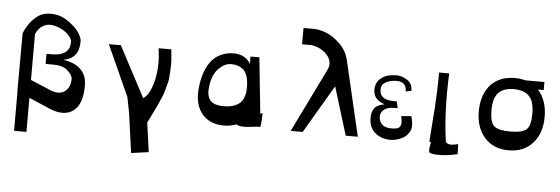

<svg xmlns="http://www.w3.org/2000/svg" viewBox="-62 -1015 4422 1516"><g transform="rotate(5 2149.5 -257.0)"><path d="M420 -393Q607 -363 607 -204Q607 -54 533.5 -1.5Q460 51 342 0L179 -70V200H81V-113H80L81 -574Q111 -644 152.5 -686.5Q194 -729 236.5 -739.5Q279 -750 324 -744Q369 -738 407.5 -715Q446 -692 476.5 -664Q507 -636 525 -604.5Q543 -573 543 -549Q543 -413 420 -393ZM337 -145Q408 -115 453 -147Q498 -179 498 -248Q498 -278 455 -316Q419 -348 337 -348H283V-428H325Q468 -428 468 -538Q468 -560 445 -587Q422 -614 386 -632.5Q350 -651 311 -657.5Q272 -664 235.5 -643.5Q199 -623 179 -574V-212Z M1262 -549Q1267 -503 1269.5 -465Q1272 -427 1269 -388Q1266 -349 1265 -325Q1264 -301 1252.5 -262.5Q1241 -224 1237.5 -208.5Q1234 -193 1214.5 -149Q1195 -105 1189.5 -93Q1184 -81 1157 -26.5Q1130 28 1123 43L1155 275L1017 294L973 -22L949 -144L767 -547H862L1074 -146Q1127 -179 1154.5 -295Q1182 -411 1161 -549Z M2016 -5 2017 0H1991Q1942 6 1917 8.5Q1892 11 1865 8.5Q1838 6 1825 -4Q1780 14 1727 14Q1605 14 1544 -71.5Q1483 -157 1511 -312Q1551 -534 1721 -558Q1838 -574 1891 -489L1889 -547H1960L2006 -103Q2009 -105 2015 -107.5Q2021 -110 2024 -111Q2024 -51 2016 -5ZM1715 -138Q1761 -138 1794 -150.5Q1827 -163 1844 -180Q1861 -197 1870 -222Q1879 -247 1881 -263Q1883 -279 1883 -299Q1883 -353 1871 -390Q1859 -427 1837 -444Q1815 -461 1793 -467.5Q1771 -474 1742 -474Q1692 -474 1645 -427Q1598 -380 1585 -286Q1575 -214 1603 -176Q1631 -138 1715 -138Z M2287 -808H2369Q2414 -808 2469 -786.5Q2524 -765 2578.5 -711.5Q2633 -658 2650 -584L2789 10H2693L2576 -371L2352 10H2257L2505 -497Q2523 -536 2512.5 -569Q2502 -602 2475 -626.5Q2448 -651 2414 -665Q2380 -679 2350 -679H2287Z M3049 12Q2975 12 2925.5 -29.5Q2876 -71 2876 -147Q2876 -197 2899 -226Q2922 -255 2978 -263Q2930 -280 2908.5 -306Q2887 -332 2887 -372Q2887 -431 2931.5 -465.5Q2976 -500 3052 -500Q3094 -500 3136.5 -473Q3179 -446 3179 -388L3134 -379Q3135 -420 3113 -438Q3091 -456 3059 -456Q3005 -456 2970 -436Q2935 -416 2935 -377Q2935 -295 3048 -295H3071L3083 -242H3061Q3007 -243 2977.5 -221.5Q2948 -200 2948 -165Q2948 -128 2971 -104Q2994 -80 3042 -79Q3058 -79 3067 -79.5Q3076 -80 3088.5 -82.5Q3101 -85 3107.5 -91.5Q3114 -98 3119 -109Q3124 -120 3123 -138.5Q3122 -157 3116 -182L3196 -189Q3208 -146 3208 -114.5Q3208 -83 3193 -60.5Q3178 -38 3160 -24Q3142 -10 3118.5 -2Q3095 6 3078.5 9Q3062 12 3049 12Z M3583 -1Q3586 36 3586 78Q3511 97 3438 97Q3404 97 3390 94Q3369 90 3364 85Q3359 80 3359 65Q3359 53 3364 23Q3366 7 3368 0H3355Q3358 -47 3364.5 -132.5Q3371 -218 3374.5 -267.5Q3378 -317 3381 -395Q3384 -473 3384 -551H3464Q3451 -242 3485 -11Q3498 8 3527 8Q3548 8 3583 -1Z M4173 -485Q4245 -407 4245 -273Q4245 -145 4174.5 -66Q4104 13 3984 13Q3863 13 3793 -66Q3723 -145 3723 -273Q3723 -379 3768 -450.5Q3813 -522 3896 -548V-549H3901Q3940 -560 3984 -560Q4028 -560 4067 -549H4219V-485ZM4146 -290Q4146 -389 4105 -430.5Q4064 -472 3984 -472Q3904 -472 3863 -430.5Q3822 -389 3822 -290Q3822 -195 3856 -165.5Q3890 -136 3984 -136Q4078 -136 4112 -165.5Q4146 -195 4146 -290Z"/></g></svg>

Font: OpenDyslexic
Style: Regular
Weight: 400
Designer: Abbie Gonzalez
Version: Version 0.920;hotconv 1.0.109;makeotfexe 2.5.65596